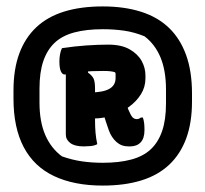

<svg xmlns="http://www.w3.org/2000/svg" viewBox="-20 -780 640 598"><path d="M300 -760Q367 -760 419 -743.5Q471 -727 506 -693.5Q541 -660 559.5 -609Q578 -558 578 -489V-464Q578 -398 560 -349Q542 -300 507 -267Q472 -234 420 -218Q368 -202 300 -202Q211 -202 148.5 -231.5Q86 -261 54 -321.5Q22 -382 22 -473V-498Q22 -564 40 -613Q58 -662 93 -695Q128 -728 180 -744Q232 -760 300 -760ZM300 -689Q249 -689 211.5 -679Q174 -669 150.5 -647Q127 -625 115 -590Q103 -555 103 -504V-461Q103 -401 121 -359.5Q139 -318 173 -293Q204 -282 235 -277.5Q266 -273 300 -273Q351 -273 388.5 -283Q426 -293 449.5 -315Q473 -337 485 -372Q497 -407 497 -458V-501Q497 -560 480 -601Q463 -642 430 -667Q398 -680 366.5 -684.5Q335 -689 300 -689ZM254 -586V-554Q268 -544 272 -534Q276 -524 276 -504Q276 -479 276 -454Q276 -429 276 -404Q276 -385 277.5 -367Q279 -349 283 -331Q274 -326 261.5 -325Q249 -324 241 -324Q213 -324 199 -334.5Q185 -345 185 -361Q185 -399 185 -436Q185 -473 185 -511Q185 -549 185 -586ZM317 -641Q358 -641 383.5 -626.5Q409 -612 421 -590.5Q433 -569 433 -545V-536Q433 -509 419 -486.5Q405 -464 381.5 -447Q358 -430 329.5 -420.5Q301 -411 272 -411Q271 -411 270 -411Q269 -411 267 -411Q253 -411 247 -423Q241 -435 239 -449L222 -457V-492H259Q300 -492 320 -503Q340 -514 340 -537V-543Q340 -547 340 -550Q340 -553 338 -555Q327 -559 303 -559Q263 -559 239.5 -556.5Q216 -554 203 -551Q190 -548 181 -548Q174 -548 169.5 -558Q165 -568 165 -589Q165 -600 167 -611Q169 -622 173 -630Q213 -636 249.5 -638.5Q286 -641 317 -641ZM361 -489Q366 -476 371 -462.5Q376 -449 380 -438Q388 -419 393.5 -414Q399 -409 406 -409Q409 -409 412 -410Q415 -411 419 -414H425Q428 -405 429 -396Q430 -387 430 -375Q430 -349 418 -336.5Q406 -324 385 -324H380Q358 -324 342.5 -338Q327 -352 319 -374Q314 -388 309.5 -402Q305 -416 300 -432Z"/></svg>

Font: Recursive Monospace Casual Black
Style: Regular
Weight: 900
Version: Version 1.047